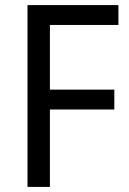

<svg xmlns="http://www.w3.org/2000/svg" viewBox="-20 -734 508 754"><path d="M176 0V-304H429V-382H176V-636H445V-714H88V0Z"/></svg>

Font: Noto Sans Khmer UI SemiCondensed
Style: Regular
Weight: 400
Width: 4
Designer: Danh Hong and the Monotype Design Team
Foundry: Monotype Imaging Inc.
Version: Version 2.002